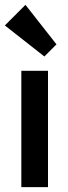

<svg xmlns="http://www.w3.org/2000/svg" viewBox="-27 -772 279 792"><path d="M61 0H171V-480H61ZM-7 -667 156 -539 206 -589 78 -752Z"/></svg>

Font: MV Cash Medium
Style: Regular
Weight: 500
Designer: Rodrigo Fuenzalida
Foundry: fragTYPE
Version: Version 1.100;Glyphs 3.1.2 (3151)